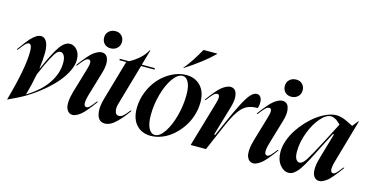

<svg xmlns="http://www.w3.org/2000/svg" viewBox="-78 -1109 2890 1502"><g transform="rotate(15 1367.5 -358.5)"><path d="M2.9 -370.1Q56.6 -444.3 78.6 -468.8Q125.5 -520 161.1 -520Q190.9 -520 207.5 -489.3Q224.1 -458.5 224.1 -400.9Q224.1 -348.1 213.9 -272.9H216.8Q275.9 -408.2 314.9 -464.1Q354 -520 396 -520Q429.2 -520 454.1 -491Q479 -461.9 479 -412.1Q479 -360.8 445.3 -300.8Q411.6 -240.7 357.4 -187Q303.2 -133.3 238.3 -86.4Q173.3 -39.6 107.9 -7.8L36.1 26.9H32.2Q108.9 -245.1 108.9 -378.9Q108.9 -439.9 84 -439.9Q71.3 -439.9 54.4 -422.4Q37.6 -404.8 12.2 -370.1ZM165 -49.8H167Q275.9 -117.2 328.9 -197.8Q381.8 -278.3 381.8 -362.8Q381.8 -400.9 369.6 -420.4Q357.4 -439.9 339.8 -439.9Q325.7 -439.9 312 -427Q298.3 -414.1 271.5 -364Q244.6 -314 205.1 -220.2Q187.5 -127.9 165 -49.8Z M482.4 -370.1Q502 -396.5 514.2 -412.4Q526.4 -428.2 546.6 -451.4Q566.9 -474.6 582.5 -487.5Q598.1 -500.5 617.4 -510.3Q636.7 -520 653.8 -520Q677.2 -520 691.4 -505.1Q705.6 -490.2 709.2 -454.8Q712.9 -419.4 694.8 -360.8L637.7 -168Q610.8 -74.2 647.5 -74.2Q659.7 -74.2 674.1 -88.9Q688.5 -103.5 714.8 -138.2H723.6Q702.6 -109.9 691.9 -95.5Q681.2 -81.1 660.4 -56.9Q639.6 -32.7 625 -20.3Q610.4 -7.8 591.8 2.2Q573.2 12.2 556.6 12.2Q539.6 12.2 526.6 2.7Q513.7 -6.8 505.9 -26.6Q498 -46.4 500.2 -82.5Q502.4 -118.7 516.6 -166L576.7 -369.1Q598.1 -439.9 566.9 -439.9Q551.8 -439.9 535.2 -423.1Q518.6 -406.2 491.7 -370.1ZM639.6 -638.2Q639.6 -668.9 661.1 -688.5Q682.6 -708 714.8 -708Q745.1 -708 764.4 -688.5Q783.7 -668.9 783.7 -638.2Q783.7 -607.4 762.2 -587.6Q740.7 -567.9 708.5 -567.9Q678.2 -567.9 658.9 -587.4Q639.6 -606.9 639.6 -638.2Z M765.6 -181.2 856.4 -496.1H801.3V-507.8H874.5Q914.1 -526.9 951.7 -559.8Q989.3 -592.8 1010.3 -632.8H1015.6L979.5 -507.8H1085.4V-496.1H976.6L884.3 -174.8Q872.6 -137.2 875.2 -114.7Q877.9 -92.3 887 -83.3Q896 -74.2 910.6 -74.2Q927.2 -74.2 944.1 -88.9Q960.9 -103.5 987.3 -138.2H996.6Q973.6 -106.4 956.3 -85.4Q939 -64.5 914.3 -39.1Q889.6 -13.7 865.2 -0.7Q840.8 12.2 817.4 12.2Q789.1 12.2 771.5 -6.8Q753.9 -25.9 749.5 -68.8Q745.1 -111.8 765.6 -181.2Z M1499 -340.8Q1499 -286.1 1481.9 -232.7Q1464.8 -179.2 1434.6 -135.5Q1404.3 -91.8 1365.7 -58.3Q1327.1 -24.9 1281.2 -6.3Q1235.4 12.2 1189.9 12.2Q1116.2 12.2 1072.8 -35.6Q1029.3 -83.5 1029.3 -168Q1029.3 -237.8 1055.9 -303.5Q1082.5 -369.1 1125.5 -416.3Q1168.5 -463.4 1224.9 -491.7Q1281.2 -520 1338.4 -520Q1410.2 -520 1454.6 -473.1Q1499 -426.3 1499 -340.8ZM1149.4 -147Q1149.4 -76.2 1168.9 -39.6Q1188.5 -2.9 1219.2 -2.9Q1258.8 -2.9 1296.4 -59.6Q1334 -116.2 1356.2 -201.4Q1378.4 -286.6 1378.4 -369.1Q1378.4 -437 1359.6 -471.4Q1340.8 -505.9 1313 -505.9Q1272 -505.9 1233.6 -451.4Q1195.3 -397 1172.4 -313.5Q1149.4 -230 1149.4 -147ZM1298.3 -567.9Q1324.2 -596.7 1356.9 -646.2Q1389.6 -695.8 1416 -744.1H1526.4V-740.2Q1440.4 -655.8 1303.2 -567.9Z M1619.1 -369.1Q1640.1 -439.9 1609.4 -439.9Q1594.2 -439.9 1577.6 -423.1Q1561 -406.2 1534.2 -370.1H1525.4Q1544.9 -397 1556.9 -412.6Q1568.8 -428.2 1589.1 -451.4Q1609.4 -474.6 1625 -487.5Q1640.6 -500.5 1659.9 -510.3Q1679.2 -520 1696.3 -520Q1719.2 -520 1733.4 -504.6Q1747.6 -489.3 1750.7 -453.9Q1753.9 -418.5 1736.3 -360.8L1667 -126H1676.3L1713.4 -210.9Q1767.1 -335 1802 -401.6Q1836.9 -468.3 1861.3 -494.1Q1885.7 -520 1910.2 -520Q1928.2 -520 1939.7 -504.2Q1951.2 -488.3 1951.2 -460Q1951.2 -434.6 1944.3 -415Q1890.6 -415 1856.2 -397.2Q1821.8 -379.4 1791.7 -335.9Q1761.7 -292.5 1724.1 -206.1L1635.3 0H1511.2Z M1945.8 -370.1Q1965.3 -396.5 1977.5 -412.4Q1989.7 -428.2 2010 -451.4Q2030.3 -474.6 2045.9 -487.5Q2061.5 -500.5 2080.8 -510.3Q2100.1 -520 2117.2 -520Q2140.6 -520 2154.8 -505.1Q2168.9 -490.2 2172.6 -454.8Q2176.3 -419.4 2158.2 -360.8L2101.1 -168Q2074.2 -74.2 2110.8 -74.2Q2123 -74.2 2137.5 -88.9Q2151.9 -103.5 2178.2 -138.2H2187Q2166 -109.9 2155.3 -95.5Q2144.5 -81.1 2123.8 -56.9Q2103 -32.7 2088.4 -20.3Q2073.7 -7.8 2055.2 2.2Q2036.6 12.2 2020 12.2Q2002.9 12.2 1990 2.7Q1977.1 -6.8 1969.2 -26.6Q1961.4 -46.4 1963.6 -82.5Q1965.8 -118.7 1980 -166L2040 -369.1Q2061.5 -439.9 2030.3 -439.9Q2015.1 -439.9 1998.5 -423.1Q1981.9 -406.2 1955.1 -370.1ZM2103 -638.2Q2103 -668.9 2124.5 -688.5Q2146 -708 2178.2 -708Q2208.5 -708 2227.8 -688.5Q2247.1 -668.9 2247.1 -638.2Q2247.1 -607.4 2225.6 -587.6Q2204.1 -567.9 2171.9 -567.9Q2141.6 -567.9 2122.3 -587.4Q2103 -606.9 2103 -638.2Z M2368.7 -86.9Q2392.6 -86.9 2419.9 -129.4Q2447.3 -171.9 2513.7 -298.8L2594.7 -455.1Q2580.1 -469.2 2570.1 -477.5Q2560.1 -485.8 2544.7 -493.4Q2529.3 -501 2515.6 -501Q2475.6 -501 2431.4 -450.2Q2387.2 -399.4 2357.4 -320.1Q2327.6 -240.7 2327.6 -166Q2327.6 -124.5 2339.6 -105.7Q2351.6 -86.9 2368.7 -86.9ZM2203.6 -130.9Q2203.6 -174.8 2220.2 -222.4Q2236.8 -270 2264.2 -312.3Q2291.5 -354.5 2327.6 -393.1Q2363.8 -431.6 2402.3 -459.5Q2440.9 -487.3 2480.7 -503.7Q2520.5 -520 2553.7 -520Q2560.5 -520 2567.4 -519.3Q2574.2 -518.6 2579.8 -517.8Q2585.4 -517.1 2593.3 -514.6Q2601.1 -512.2 2605.7 -511Q2610.4 -509.8 2619.4 -506.1Q2628.4 -502.4 2632.3 -500.7Q2636.2 -499 2646.7 -493.9Q2657.2 -488.8 2660.9 -487.1Q2664.6 -485.4 2676.8 -479.2Q2689 -473.1 2692.9 -471.2L2730 -518.1H2734.9L2634.8 -168Q2607.9 -74.2 2644 -74.2Q2656.2 -74.2 2670.2 -88.4Q2684.1 -102.5 2710.9 -138.2H2719.7Q2697.8 -108.4 2688 -95.5Q2678.2 -82.5 2657 -57.1Q2635.7 -31.7 2621.8 -20Q2607.9 -8.3 2589.1 2Q2570.3 12.2 2553.7 12.2Q2536.6 12.2 2523.7 2.7Q2510.7 -6.8 2502.9 -26.6Q2495.1 -46.4 2497.3 -82.5Q2499.5 -118.7 2513.7 -166L2572.8 -370.1H2564L2523.9 -293Q2510.7 -268.1 2493.4 -233.6Q2476.1 -199.2 2465.6 -178.7Q2455.1 -158.2 2440.9 -131.1Q2426.8 -104 2417.2 -88.1Q2407.7 -72.3 2395.5 -53.7Q2383.3 -35.2 2373.5 -24.9Q2363.8 -14.6 2352.3 -5.1Q2340.8 4.4 2329.3 8.3Q2317.9 12.2 2305.7 12.2Q2265.6 12.2 2234.6 -27.3Q2203.6 -66.9 2203.6 -130.9Z"/></g></svg>

Font: Nyght Serif Medium Italic
Style: Regular
Weight: 500
Italic angle: -16°
Designer: Maksym Kobuzan
Version: Version 0.410;Glyphs 3.1.2 (3151)